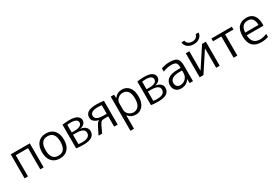

<svg xmlns="http://www.w3.org/2000/svg" viewBox="97 -2057 5233 3597"><g transform="rotate(-30 2713.5 -258.5)"><path d="M75.2 -519.5H487.3V0H414.1V-458H148.4V0H75.2Z M664.6 -459Q727.5 -530.3 839.4 -530.3Q951.2 -530.3 1014.2 -459Q1077.1 -387.7 1077.1 -259.8Q1077.1 -131.8 1014.2 -61Q951.2 9.8 839.4 9.8Q727.5 9.8 664.6 -61Q601.6 -131.8 601.6 -259.8Q601.6 -387.7 664.6 -459ZM679.7 -259.8Q679.7 -49.8 839.8 -49.8Q1000 -49.8 1000 -259.8Q1000 -469.7 839.8 -469.7Q679.7 -469.7 679.7 -259.8Z M1269.5 -51.8Q1307.6 -45.9 1349.6 -45.9Q1517.6 -45.9 1517.6 -155.3Q1517.6 -253.9 1338.9 -253.9H1269.5ZM1269.5 -303.7H1337.9Q1410.2 -303.7 1450.2 -327.6Q1490.2 -351.6 1490.2 -393.6Q1490.2 -473.6 1343.8 -473.6Q1304.7 -473.6 1269.5 -467.8ZM1589.8 -150.4Q1589.8 6.8 1345.7 6.8Q1256.8 6.8 1192.4 -3.9V-515.6Q1263.7 -526.4 1337.9 -527.3Q1459 -527.3 1510.7 -491.7Q1562.5 -456.1 1562.5 -401.4Q1562.5 -356.4 1531.2 -325.7Q1500 -294.9 1444.3 -283.2V-282.2Q1515.6 -271.5 1552.7 -236.8Q1589.8 -202.1 1589.8 -150.4Z M1829.1 -248Q1769.5 -260.7 1730.5 -293.5Q1691.4 -326.2 1691.4 -380.9Q1691.4 -527.3 1926.8 -527.3Q2009.8 -527.3 2088.9 -515.6V0H2012.7V-222.7H1943.4Q1888.7 -222.7 1867.2 -209.5Q1845.7 -196.3 1818.4 -140.6L1752 0H1674.8L1748 -147.5Q1772.5 -195.3 1789.6 -216.3Q1806.6 -237.3 1829.1 -246.1ZM2012.7 -279.3V-463.9Q1972.7 -469.7 1929.7 -469.7Q1764.6 -469.7 1764.6 -375Q1764.6 -279.3 1940.4 -279.3Z M2238.3 -519.5H2310.5L2312.5 -445.3H2314.5Q2380.9 -530.3 2482.4 -530.3Q2579.1 -530.3 2635.7 -459.5Q2692.4 -388.7 2692.4 -259.8Q2692.4 -134.8 2633.8 -62.5Q2575.2 9.8 2482.4 9.8Q2379.9 9.8 2317.4 -68.4H2315.4V219.7H2238.3ZM2615.2 -259.8Q2615.2 -469.7 2464.8 -469.7Q2404.3 -469.7 2359.9 -428.2Q2315.4 -386.7 2315.4 -331.1V-189.5Q2315.4 -132.8 2360.4 -91.3Q2405.3 -49.8 2464.8 -49.8Q2536.1 -49.8 2575.7 -103.5Q2615.2 -157.2 2615.2 -259.8Z M2888.7 -51.8Q2926.8 -45.9 2968.8 -45.9Q3136.7 -45.9 3136.7 -155.3Q3136.7 -253.9 2958 -253.9H2888.7ZM2888.7 -303.7H2957Q3029.3 -303.7 3069.3 -327.6Q3109.4 -351.6 3109.4 -393.6Q3109.4 -473.6 2962.9 -473.6Q2923.8 -473.6 2888.7 -467.8ZM3209 -150.4Q3209 6.8 2964.8 6.8Q2876 6.8 2811.5 -3.9V-515.6Q2882.8 -526.4 2957 -527.3Q3078.1 -527.3 3129.9 -491.7Q3181.6 -456.1 3181.6 -401.4Q3181.6 -356.4 3150.4 -325.7Q3119.1 -294.9 3063.5 -283.2V-282.2Q3134.8 -271.5 3171.9 -236.8Q3209 -202.1 3209 -150.4Z M3640.6 -330.1V-357.4Q3640.6 -418 3612.8 -442.4Q3585 -466.8 3513.7 -466.8Q3429.7 -466.8 3333 -428.7V-498Q3422.9 -530.3 3513.7 -530.3Q3628.9 -530.3 3673.3 -488.3Q3717.8 -446.3 3717.8 -336.9V0H3645.5L3643.6 -88.9H3641.6Q3582 9.8 3458 9.8Q3389.6 9.8 3346.7 -33.2Q3303.7 -76.2 3303.7 -147.5Q3303.7 -230.5 3369.6 -280.3Q3435.5 -330.1 3581.1 -330.1ZM3640.6 -275.4H3581.1Q3482.4 -275.4 3431.6 -243.2Q3380.9 -210.9 3380.9 -153.3Q3380.9 -108.4 3406.2 -80.6Q3431.6 -52.7 3473.6 -52.7Q3545.9 -52.7 3593.3 -101.1Q3640.6 -149.4 3640.6 -227.5Z M3938.5 -519.5V-101.6H3940.4L4213.9 -519.5H4295.9V0H4219.7V-418H4217.8L3944.3 0H3862.3V-519.5ZM4201.2 -737.3H4263.7Q4263.7 -676.8 4211.4 -633.3Q4159.2 -589.8 4079.1 -589.8Q3999 -589.8 3946.8 -632.8Q3894.5 -675.8 3894.5 -737.3H3957Q3959 -700.2 3994.1 -673.8Q4029.3 -647.5 4079.1 -647.5Q4128.9 -647.5 4164.1 -673.8Q4199.2 -700.2 4201.2 -737.3Z M4858.4 -459H4676.8V0H4596.7V-459H4416V-519.5H4858.4Z M5348.6 -14.6Q5266.6 10.7 5193.4 9.8Q5070.3 9.8 5006.3 -57.6Q4942.4 -125 4942.4 -259.8Q4942.4 -398.4 5003.9 -464.4Q5065.4 -530.3 5171.9 -530.3Q5381.8 -530.3 5382.8 -266.6Q5382.8 -257.8 5379.9 -240.2H5019.5Q5025.4 -47.9 5200.2 -47.9Q5268.6 -47.9 5348.6 -81.1ZM5019.5 -298.8H5307.6Q5304.7 -471.7 5171.9 -471.7Q5029.3 -471.7 5019.5 -298.8Z"/></g></svg>

Font: Mgen+ 1c regular
Style: Regular
Weight: 400
Designer: [Source Han Sans]
Ryoko NISHIZUKA  (kana & ideographs); Paul D. Hunt (Latin, Greek & Cyrillic); Wenlong ZHANG  (bopomofo
Version: Version 1.059.20150602